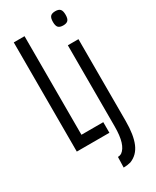

<svg xmlns="http://www.w3.org/2000/svg" viewBox="-237 -797 865 1066"><g transform="rotate(-30 196.0 -264.0)"><path d="M36 0V-700H105V-68H245V0ZM322 -644Q300 -644 290.5 -654Q281 -664 281 -689Q281 -715 290.5 -725Q300 -735 322 -735Q343 -735 352.5 -725Q362 -715 362 -689Q362 -664 352.5 -654Q343 -644 322 -644ZM356 -536V-11Q356 78 334 130Q312 182 263 201Q241 207 217 207L219 140Q231 140 242 134Q265 118 276.5 81Q288 44 288 -16V-536Z"/></g></svg>

Font: Georama ExtraCondensed
Style: Regular
Weight: 400
Width: 2
Designer: Jean-Baptiste Levee
Foundry: Production Type
Version: Version 1.000